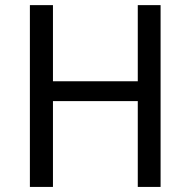

<svg xmlns="http://www.w3.org/2000/svg" viewBox="-20 -736 751 756"><path d="M97.7 0V-715.8H188.5V-416H522.5V-715.8H612.3V-357.4V0H522.5V-337.9H188.5V0Z"/></svg>

Font: Bpmf GenSeki Gothic R
Style: R
Weight: 400
Foundry: But Ko
Version: Version 1.320